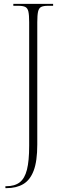

<svg xmlns="http://www.w3.org/2000/svg" viewBox="-20 -734 330 994"><path d="M8 240V230H13Q56 230 82 210Q108 190 119.5 144.5Q131 99 131 21V-619Q131 -656 127 -674Q123 -692 111 -698Q99 -704 75 -704H49V-714H255V-704H229Q205 -704 193 -698Q181 -692 177 -673.5Q173 -655 173 -619V14Q173 100 154.5 149Q136 198 100.5 219Q65 240 14 240Z"/></svg>

Font: Noto Serif Display Condensed ExtraLight
Style: Regular
Weight: 200
Width: 3
Designer: Monotype Design Team
Foundry: Monotype Imaging Inc.
Version: Version 2.009